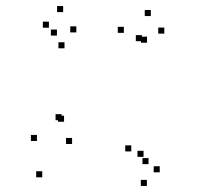

<svg xmlns="http://www.w3.org/2000/svg" viewBox="-20 -562 660 634"><path d="M507.5 7V-13H487.5V7ZM454 -44V-64H434V-44ZM470.5 -20V-40H450.5V-20ZM522.5 -451V-471H502.5V-451ZM478 -509V-529H458V-509ZM389 -453.5V-473.5H369V-453.5ZM191.5 -160V-180H171.5V-160ZM183.5 -165V-185H163.5V-165ZM232 -455V-475H212V-455ZM188.5 -522V-542H168.5V-522ZM141.5 -470.5V-490.5H121.5V-470.5ZM193 -402.5V-422.5H173V-402.5ZM168 -444.5V-464.5H148V-444.5ZM102 -96.5V-116.5H82V-96.5ZM119.5 23.5V3.5H99.5V23.5ZM218 -86.5V-106.5H198V-86.5ZM448.5 -426V-446H428.5V-426ZM465.5 -421V-441H445.5V-421ZM413.5 -62V-82H393.5V-62ZM465 52V32H445V52Z"/></svg>

Font: Monaspace Radon Dots Var
Style: Regular
Weight: 400
Designer: Riley Cran and the Lettermatic Team
Version: Version 1.100 (Monaspace Radon Dots)